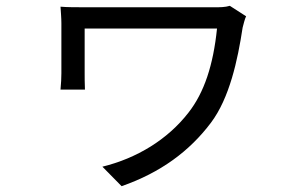

<svg xmlns="http://www.w3.org/2000/svg" viewBox="-20 -560 1040 660"><path d="M770 -540C754 -535 735 -535 718 -535H278C243 -535 210 -535 188 -537C189 -520 191 -499 191 -480V-308C191 -293 190 -272 188 -252H272C271 -272 271 -297 271 -308V-462H726C713 -336 682 -242 628 -173C556 -80 450 -16 332 13L398 80C533 33 632 -41 705 -138C769 -223 797 -353 814 -465C816 -473 822 -497 826 -504Z"/></svg>

Font: Source Han Sans CN Regular
Style: Regular
Weight: 400
Designer: Ryoko NISHIZUKA (kana & ideographs); Paul D. Hunt (Latin, Greek & Cyrillic); Wenlong ZHANG (bopomofo); Sandoll Communica
Foundry: Adobe Systems Incorporated
Version: Version 1.004;PS 1.004;hotconv 1.0.82;makeotf.lib2.5.63406